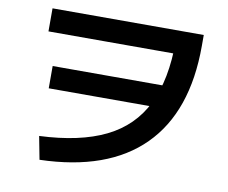

<svg xmlns="http://www.w3.org/2000/svg" viewBox="-83 -838 1166 984"><g transform="rotate(10 500.0 -346.0)"><path d="M159 -78Q369 -87 502.5 -152.5Q636 -218 700 -347.5Q764 -477 764 -677L830 -614H113V-734H900V-677Q900 -333 717.5 -150.5Q535 32 182 42ZM165 -327V-443H805V-327Z"/></g></svg>

Font: M PLUS 1 Code
Style: Regular
Weight: 400
Designer: Coji Morishita
Foundry: UNDERFOREST DESIGN
Version: Version 1.005